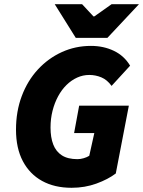

<svg xmlns="http://www.w3.org/2000/svg" viewBox="-20 -880 680 912"><path d="M320 12Q239 12 180 -20.5Q121 -53 88.5 -114.5Q56 -176 56 -264Q56 -351 83.5 -424Q111 -497 160 -550Q209 -603 273.5 -632.5Q338 -662 412 -662Q472 -662 521 -638.5Q570 -615 598 -568L510 -472Q489 -501 461.5 -512.5Q434 -524 404 -524Q374 -524 346.5 -511.5Q319 -499 296 -476.5Q273 -454 256 -422.5Q239 -391 229.5 -353.5Q220 -316 220 -274Q220 -227 233 -193.5Q246 -160 274 -142Q302 -124 348 -124Q362 -124 377.5 -128.5Q393 -133 404 -140L428 -248H332L356 -378H592L530 -56Q493 -28 438 -8Q383 12 320 12ZM340 -700 240 -860H370L424 -802H428L510 -860H640L490 -700Z"/></svg>

Font: Source Sans 3 ExtraLight Black
Style: Italic
Weight: 900
Italic angle: -11°
Version: Version 3.052;hotconv 1.1.0;makeotfexe 2.6.0